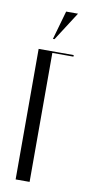

<svg xmlns="http://www.w3.org/2000/svg" viewBox="-78 -684 333 717"><g transform="rotate(10 88.0 -325.0)"><path d="M36 -495H169V-489H89V0H36ZM82 -541 113 -650H158L88 -541Z"/></g></svg>

Font: Moniqa Cond Display
Style: Regular
Weight: 400
Width: 3
Designer: Rajesh Rajput
Foundry: Rajesh Rajput
Version: Version 1.000